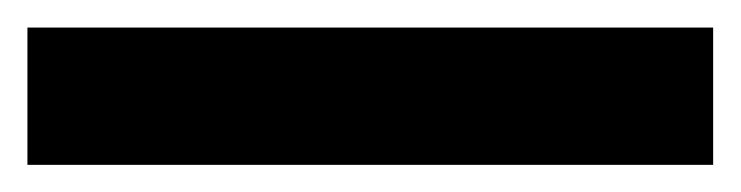

<svg xmlns="http://www.w3.org/2000/svg" viewBox="-22 60 540 140"><path d="M498 180.2H-2V80.1H498Z"/></svg>

Font: Kadwa
Style: Bold
Weight: 700
Designer: Sol Matas
Foundry: Sol Matas
Version: Version 1.001;PS 001.000;hotconv 1.0.70;makeotf.lib2.5.58329